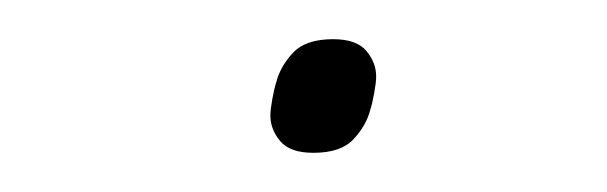

<svg xmlns="http://www.w3.org/2000/svg" viewBox="-20 -355 310 98"><path d="M140 -277Q128 -277 123 -283Q118 -289 118 -296Q118 -299 119 -304.5Q120 -310 121 -313Q123 -321 129.5 -328Q136 -335 150 -335Q162 -335 167 -329Q172 -323 172 -316Q172 -313 171 -307.5Q170 -302 169 -299Q167 -291 160.5 -284Q154 -277 140 -277Z"/></svg>

Font: IBM Plex Sans Cond Thin
Style: Italic
Weight: 100
Width: 3
Italic angle: -11°
Designer: Mike Abbink, Paul van der Laan, Pieter van Rosmalen
Foundry: Bold Monday
Version: Version 1.3